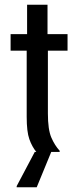

<svg xmlns="http://www.w3.org/2000/svg" viewBox="-20 -645 332 815"><path d="M233.3 0H134.2Q115.8 -22.5 104.6 -54.2Q93.3 -85.8 93.3 -149.2V-430H25V-500H95V-625H181.7V-500H266.7V-430H183.3V-163.3Q183.3 -95 197.9 -61.2Q212.5 -27.5 233.3 -5ZM135.8 150H50.8V145L127.5 0H197.5Z"/></svg>

Font: Familjen Grotesk Variable
Style: Regular
Weight: 400
Designer: Anders Wikstroem, Jonas Baeckman, Matilda Gysing, Kristian Moeller
Foundry: Familjen STHLM AB
Version: Version 2.000